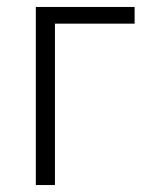

<svg xmlns="http://www.w3.org/2000/svg" viewBox="-20 -532 434 552"><path d="M83 0V-512H367V-464H138V0Z"/></svg>

Font: IBM Plex Sans Condensed Light
Style: Regular
Weight: 300
Width: 3
Designer: Mike Abbink, Paul van der Laan, Pieter van Rosmalen
Foundry: Bold Monday
Version: Version 3.201